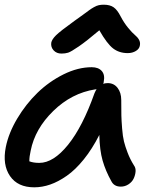

<svg xmlns="http://www.w3.org/2000/svg" viewBox="-22 -758 682 825"><path d="M242.2 -527.8Q221.2 -527.8 208.5 -541.5Q195.8 -555.2 198.2 -574.2Q200.7 -588.4 218.3 -606Q235.8 -623.5 298.8 -668.9Q314.5 -679.7 334.2 -694.3Q354 -709 362.1 -714.8Q370.1 -720.7 381.8 -727.3Q393.6 -733.9 402.8 -735.8Q412.1 -737.8 423.8 -737.8Q450.2 -737.8 466.1 -726.8Q481.9 -715.8 496.1 -688Q510.7 -660.2 528.3 -638.7Q545.9 -617.2 557.4 -607.9Q568.8 -598.6 575.2 -587.4Q581.5 -576.2 579.1 -563Q577.1 -548.3 562 -539.1Q546.9 -529.8 526.9 -529.8Q490.2 -529.8 464.1 -549.8Q438 -569.8 404.8 -627.9Q350.1 -581.5 316.7 -558.6Q283.2 -535.6 270.8 -531.7Q258.3 -527.8 242.2 -527.8ZM125 46.9Q54.2 46.9 21 -1.5Q-12.2 -49.8 2.9 -126Q15.1 -186.5 52 -248.5Q88.9 -310.5 138.9 -359.1Q189 -407.7 251 -438.5Q313 -469.2 372.1 -469.2Q400.9 -469.2 415.3 -452.9Q429.7 -436.5 423.8 -407.2Q423.8 -400.9 420.9 -397.9Q431.2 -400.9 440.9 -400.9Q467.3 -400.9 483.2 -380.4Q499 -359.9 499 -328.1Q499 -283.2 499.5 -261.7Q500 -240.2 502.7 -206.1Q505.4 -171.9 510.7 -150.1Q516.1 -128.4 526.6 -101.1Q537.1 -73.7 553.2 -47.9Q562 -36.1 560.5 -20.5Q559.1 -4.9 552.2 9.5Q545.4 23.9 530.3 33.9Q515.1 43.9 497.1 43.9Q467.8 43.9 456.1 20Q431.6 -23.9 418.9 -68.1Q406.2 -112.3 404.8 -178.2Q374 -117.7 337.9 -73Q301.8 -28.3 265.1 -2.7Q228.5 22.9 193.8 34.9Q159.2 46.9 125 46.9ZM109.9 -110.8Q104 -85.4 104 -64.9Q121.1 -58.1 147 -58.1Q207.5 -58.1 270.3 -135.7Q333 -213.4 383.8 -356.9Q387.7 -366.2 393.1 -375Q391.1 -374 387.2 -374Q285.6 -357.9 207 -281.2Q128.4 -204.6 109.9 -110.8Z"/></svg>

Font: Shantell Sans Bouncy
Style: Italic
Weight: 500
Italic angle: -11.31°
Designer: Stephen Nixon, Anya Danilova, Shantell Martin
Foundry: Arrow Type
Version: Version 1.006;[9816181b4]